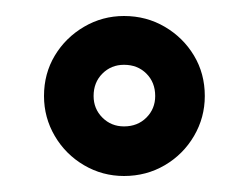

<svg xmlns="http://www.w3.org/2000/svg" viewBox="-20 -703 311 240"><path d="M135 -483Q108 -483 85 -496.5Q62 -510 48.5 -533Q35 -556 35 -583Q35 -611 48.5 -633.5Q62 -656 85 -669.5Q108 -683 135 -683Q163 -683 186 -669.5Q209 -656 222.5 -633.5Q236 -611 236 -583Q236 -556 222.5 -533Q209 -510 186 -496.5Q163 -483 135 -483ZM135 -545Q152 -545 163 -556Q174 -567 174 -583Q174 -600 163 -611Q152 -622 135 -622Q119 -622 108 -611Q97 -600 97 -583Q97 -567 108 -556Q119 -545 135 -545Z"/></svg>

Font: Stick No Bills ExtraLight SemiBold
Style: Regular
Weight: 600
Version: Version 2.000